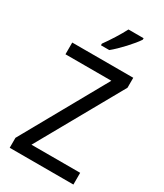

<svg xmlns="http://www.w3.org/2000/svg" viewBox="-230 -1032 955 1120"><g transform="rotate(30 247.5 -472.0)"><path d="M391 -934V-944H289C266 -899 228 -839 196 -795V-784H252C297 -820 366 -895 391 -934ZM463 0V-79H135L454 -647V-714H43V-635H352L34 -67V0Z"/></g></svg>

Font: Noto Sans Bengali UI SemiCondensed
Style: Regular
Weight: 400
Width: 4
Designer: Jelle Bosma - Monotype Design Team
Foundry: Monotype Imaging Inc.
Version: Version 2.003